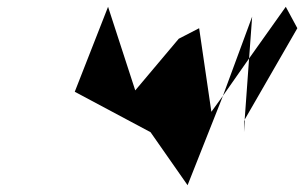

<svg xmlns="http://www.w3.org/2000/svg" viewBox="-20 -795 895 565"><path d="M200 -525 423 -406C459 -354 496 -302 532 -250L631 -500L636 -513L602 -466L566 -712L506 -681L378 -529L298 -775ZM636 -513 722 -746 713 -623ZM713 -623 700 -443 855 -712 821 -775ZM698 -438 700 -443 698 -406Z"/></svg>

Font: bitstorm
Style: obl
Weight: 400
Version: Version 0.2